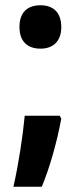

<svg xmlns="http://www.w3.org/2000/svg" viewBox="-20 -574 308 730"><path d="M54 -471C54 -416 85 -389 134 -389C181 -389 213 -416 213 -471C213 -527 182 -554 134 -554C84 -554 54 -527 54 -471ZM213 -123 207 -134H74C67 -58 50 54 31 136H139C169 63 196 -31 213 -123Z"/></svg>

Font: Noto Sans Thai Looped Condensed
Style: Bold
Weight: 700
Width: 3
Designer: Sasikarn Vongin, Ben Mitchell
Foundry: The Fontpad Ltd
Version: Version 1.001